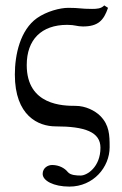

<svg xmlns="http://www.w3.org/2000/svg" viewBox="-20 -462 450 711"><path d="M186 6C295 6 352 27 352 85C352 157 302 188 279 188C263 188 241 187 231 175C220 161 199 149 173 149C157 149 138 160 138 182C138 207 178 229 237 229C326 229 386 157 386 83C386 38 385 1 351 -33C332 -52 297 -70 260 -70C215 -70 79 -71 79 -221C79 -315 133 -370 229 -370C258 -370 265 -364 287 -364C343 -364 364 -386 380 -433L366 -442C355 -430 339 -429 321 -429C278 -429 276 -433 233 -433C202 -433 153 -420 117 -395C55 -351 35 -260 35 -186C35 -33 122 6 186 6Z"/></svg>

Font: Libertinus Serif
Style: Regular
Weight: 400
Designer: Philipp H. Poll
Foundry: Khaled Hosny
Version: Version 6.2